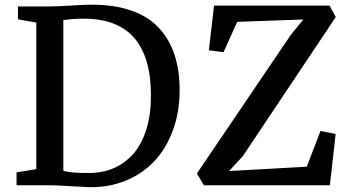

<svg xmlns="http://www.w3.org/2000/svg" viewBox="-20 -770 1465 798"><path d="M48.8 0V-53.7L130.9 -66.9V-676.3L54.7 -689.5V-743.2H186.5Q214.8 -743.2 272 -746.8Q329.1 -750.5 361.8 -750.5Q456.5 -750.5 527.1 -725.6Q597.7 -700.7 641.1 -653.3Q684.6 -606 705.6 -541.5Q726.6 -477.1 726.6 -394.5Q726.6 -304.2 698.5 -228Q670.4 -151.9 620.8 -99.4Q571.3 -46.9 501 -18.6Q430.7 9.8 348.1 7.8Q327.1 7.3 271.2 3.7Q215.3 0 188 0ZM243.2 -686.5V-60.1Q279.3 -49.3 359.9 -51.3Q413.6 -52.7 458.5 -73.7Q503.4 -94.7 536.9 -134Q570.3 -173.3 588.9 -234.4Q607.4 -295.4 607.4 -372.6Q607.4 -692.4 328.6 -692.4Q287.1 -692.4 243.2 -686.5ZM827.6 0 798.3 -48.8 1189 -625.5 1240.7 -689 965.8 -679.2 909.2 -553.2 848.1 -561 869.6 -746.6H1349.6L1375.5 -699.2L989.3 -121.1L932.1 -59.1L1254.9 -77.1L1312 -225.6L1375 -213.4L1351.1 0Z"/></svg>

Font: HaufeMerriweather
Style: Regular
Weight: 400
Designer: Eben Sorkin ( eben@eyebytes.com )
Foundry: Eben Sorkin
Version: Version 1.56